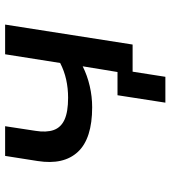

<svg xmlns="http://www.w3.org/2000/svg" viewBox="22 -560 666 750"><g transform="rotate(-90 355.0 -185.0)"><path d="M430 128H329L358 -59H534L525 0H450ZM439 0 471 -195Q435 -177 394 -167.5Q353 -158 311 -158Q189 -158 137 -213.5Q85 -269 101 -371L121 -498H237L219 -380Q212 -337 222 -308.5Q232 -280 262.5 -266Q293 -252 348 -252Q385 -252 419 -259.5Q453 -267 484 -283L518 -498H634L556 0Z"/></g></svg>

Font: Nunito Sans 7pt SemiExpanded SemiBold
Style: Italic
Weight: 600
Width: 6
Italic angle: -9°
Designer: Vernon Adams
Foundry: Vernon Adams
Version: Version 3.101;gftools[0.9.27]